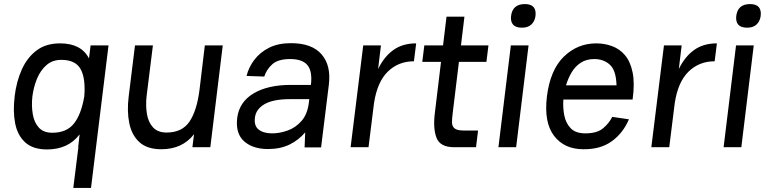

<svg xmlns="http://www.w3.org/2000/svg" viewBox="-20 -723 3757 943"><path d="M340 200 365 0H364L371 -63Q315 11 211 11Q142 11 104 -23.5Q66 -58 54.5 -117Q43 -176 52 -249V-250V-251Q61 -324 87.5 -382.5Q114 -441 160 -475.5Q206 -510 275 -510Q379 -510 417 -436L425 -500H513L427 200ZM281 -429Q238 -429 208.5 -403.5Q179 -378 162 -337Q145 -296 139 -249Q134 -203 141 -162Q148 -121 171 -96Q194 -71 237 -71Q307 -71 343 -116Q379 -161 394 -250Q401 -338 376 -383.5Q351 -429 281 -429Z M700 -251Q695 -205 701.5 -164Q708 -123 731.5 -97.5Q755 -72 798 -72Q874 -72 910.5 -125.5Q947 -179 960 -283L986 -500H1074L1013 0H925L933 -64Q876 10 772 10Q703 10 665 -24.5Q627 -59 615 -118Q603 -177 612 -249L643 -500H731Z M1296 9Q1222 9 1179 -29Q1136 -67 1145 -144Q1155 -222 1225 -264Q1295 -306 1409 -306H1507Q1515 -372 1490.5 -402.5Q1466 -433 1405 -433Q1346 -433 1317.5 -407.5Q1289 -382 1278 -347L1191 -350Q1201 -392 1229 -429Q1257 -466 1301.5 -488.5Q1346 -511 1409 -511Q1512 -511 1559.5 -456Q1607 -401 1595 -306L1557 1H1476L1479 -73Q1447 -35 1402 -13Q1357 9 1296 9ZM1317 -68Q1354 -68 1393 -82Q1432 -96 1461 -129Q1490 -162 1497 -219L1499 -236H1403Q1322 -236 1279.5 -211.5Q1237 -187 1232 -145Q1227 -105 1250.5 -86.5Q1274 -68 1317 -68Z M1702 0 1764 -500H1851L1837 -384Q1866 -444 1911.5 -477Q1957 -510 2024 -510L2013 -422Q1937 -422 1885 -371.5Q1833 -321 1817 -217L1790 0Z M2064 -500H2156L2173 -641H2261L2244 -500H2379L2369 -419H2234L2203 -164Q2200 -141 2200 -122Q2200 -103 2212.5 -92.5Q2225 -82 2257 -82H2328L2318 0H2210Q2142 0 2124 -46Q2106 -92 2116 -170L2146 -419H2054Z M2490 -644Q2497 -703 2558 -703Q2617 -703 2610 -644Q2606 -617 2589 -602Q2572 -587 2544 -587Q2513 -587 2500 -602Q2487 -617 2490 -644ZM2489 -500H2576L2515 0H2428Z M2987 -149 3069 -137Q3040 -69 2984.5 -29Q2929 11 2845 10Q2752 10 2701.5 -55.5Q2651 -121 2666 -248Q2682 -379 2749 -444.5Q2816 -510 2909 -510Q2949 -510 2986 -496.5Q3023 -483 3049.5 -452Q3076 -421 3087 -367.5Q3098 -314 3087 -234H2747Q2744 -194 2751.5 -156Q2759 -118 2783 -93Q2807 -68 2855 -68Q2912 -68 2941.5 -92.5Q2971 -117 2987 -149ZM2899 -433Q2860 -433 2832.5 -415Q2805 -397 2787.5 -367.5Q2770 -338 2760 -304H3008Q3006 -377 2975.5 -405Q2945 -433 2899 -433Z M3179 0 3241 -500H3328L3314 -384Q3343 -444 3388.5 -477Q3434 -510 3501 -510L3490 -422Q3414 -422 3362 -371.5Q3310 -321 3294 -217L3267 0Z M3596 -644Q3603 -703 3664 -703Q3723 -703 3716 -644Q3712 -617 3695 -602Q3678 -587 3650 -587Q3619 -587 3606 -602Q3593 -617 3596 -644ZM3595 -500H3682L3621 0H3534Z"/></svg>

Font: Haskoy Medium
Style: Italic
Weight: 500
Designer: Ertekin Erdin
Foundry: Ertekin Erdin
Version: Version 2.000; ttfautohint (v1.8.4.7-5d5b)